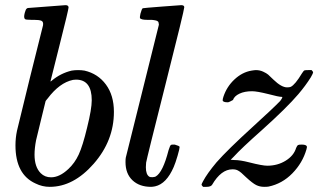

<svg xmlns="http://www.w3.org/2000/svg" viewBox="-20 -714 1235 745"><path d="M89 -683Q90 -683 161.5 -688.5Q233 -694 234 -694Q246 -694 246 -685Q246 -677 211 -538.5Q176 -400 176 -399Q176 -396 182 -402Q216 -430 258 -440Q270 -442 283 -442Q296 -442 308 -440Q360 -428 391 -386Q422 -344 422 -280Q422 -168 343.5 -78.5Q265 11 173 11Q144 11 118 -2Q40 -37 40 -150Q40 -179 46 -207Q46 -208 96 -412L147 -616Q149 -630 140.5 -633.5Q132 -637 112 -637Q105 -637 101 -637Q80 -637 77 -640Q71 -645 76 -664Q80 -678 83 -680Q86 -683 89 -683ZM336 -325Q336 -405 275 -405Q273 -405 268.5 -404.5Q264 -404 263 -404Q211 -393 165 -332Q163 -330 160 -326L157 -322Q157 -321 139.5 -250.5Q122 -180 120 -170Q114 -139 114 -114Q114 -66 138 -42Q154 -26 178 -26Q211 -26 245 -58Q270 -81 285.5 -114.5Q301 -148 318 -219Q336 -291 336 -325Z M566 11Q521 11 494 -14.5Q467 -40 467 -85Q467 -97 468 -102L596 -616Q597 -619 596 -622Q595 -625 595 -627Q595 -629 593 -630.5Q591 -632 589.5 -633Q588 -634 585 -634.5Q582 -635 580 -635.5Q578 -636 573.5 -636.5Q569 -637 566.5 -637Q564 -637 559 -637Q554 -637 551 -637Q527 -637 523 -644Q522 -647 525 -661Q530 -680 534 -682Q537 -683 608.5 -688.5Q680 -694 683 -694Q695 -694 695 -686Q695 -675 622 -386Q549 -97 547 -83Q547 -81 546.5 -74.5Q546 -68 546 -65Q546 -36 560 -28Q564 -26 572 -26.5Q580 -27 584 -29Q612 -45 634 -131Q640 -151 644 -152Q646 -153 654 -153H658Q676 -148 677 -144Q677 -137 669 -109.5Q661 -82 654 -66Q626 -1 582 9Q572 11 566 11Z M956 -440Q968 -442 973 -442Q988 -442 1001 -436Q1014 -430 1020.5 -424.5Q1027 -419 1041 -405Q1072 -375 1094 -375Q1103 -375 1108 -377Q1125 -385 1152 -430Q1159 -441 1162 -441Q1165 -442 1176 -442H1189Q1195 -436 1195 -433Q1195 -430 1186 -414Q1166 -382 1138 -349Q1093 -296 996 -209Q916 -138 887 -106L875 -94L890 -93Q912 -93 947 -84Q998 -71 1017 -71Q1057 -71 1088.5 -90.5Q1120 -110 1129 -140Q1133 -149 1136 -151Q1139 -153 1151 -153Q1171 -153 1171 -143Q1171 -142 1169 -134Q1154 -82 1114.5 -41.5Q1075 -1 1022 10Q1016 11 1005 11Q988 11 974 4Q960 -3 935 -26Q914 -47 904 -52Q896 -57 882 -57Q838 -57 803 3Q798 11 781 11H768Q762 5 762 2.5Q762 0 768 -11Q784 -41 820 -84Q862 -132 963 -224Q1040 -294 1067 -322Q1079 -338 1074 -338Q1062 -338 1021 -349Q977 -360 958 -360Q929 -360 909 -350.5Q889 -341 884 -326Q870 -318 865 -317Q844 -317 844 -325Q844 -330 847 -339Q860 -378 890 -406Q920 -434 956 -440Z"/></svg>

Font: KaTeX_Math
Style: Italic
Weight: 400
Version: Version 3699957226